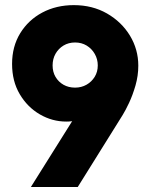

<svg xmlns="http://www.w3.org/2000/svg" viewBox="-20 -748 602 768"><path d="M275.4 -727.5Q349.6 -727.5 408 -694.1Q466.3 -660.6 499.8 -605.5Q533.2 -550.3 533.2 -485.4Q533.2 -445.3 522 -406.2Q510.7 -367.2 496.1 -336.2Q481.4 -305.2 470.7 -288.1L291 0H103.5L284.2 -288.1L299.8 -277.3Q294.9 -271 281.5 -266.4Q268.1 -261.7 245.1 -261.7Q189 -261.7 139.4 -290.5Q89.8 -319.3 59.1 -371.1Q28.3 -422.9 28.3 -492.2Q28.3 -562 60.8 -615Q93.3 -668 149.2 -697.8Q205.1 -727.5 275.4 -727.5ZM280.3 -578.1Q254.4 -578.1 234.1 -565.9Q213.9 -553.7 202.1 -533Q190.4 -512.2 190.4 -486.3Q190.4 -460.4 202.1 -440.4Q213.9 -420.4 234.1 -408.9Q254.4 -397.5 280.3 -397.5Q305.7 -397.5 326.2 -409.2Q346.7 -420.9 358.9 -440.9Q371.1 -460.9 371.1 -486.3Q371.1 -511.2 359.1 -532.2Q347.2 -553.2 326.7 -565.7Q306.2 -578.1 280.3 -578.1Z"/></svg>

Font: Reddit Mono Black
Style: Regular
Weight: 900
Monospace: yes
Designer: Stephen Hutchings
Foundry: Reddit
Version: Version 1.014